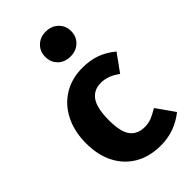

<svg xmlns="http://www.w3.org/2000/svg" viewBox="-251 -887 981 981"><g transform="rotate(-45 239.5 -397.0)"><path d="M474 -483 406 -389Q356 -427 305 -427Q252 -427 225 -388Q198 -349 198 -262Q198 -178 225 -143Q252 -108 303 -108Q330 -108 352 -116.5Q374 -125 405 -144L474 -46Q395 17 295 17Q214 17 155 -17.5Q96 -52 64 -114.5Q32 -177 32 -261Q32 -345 64 -410Q96 -475 155 -511.5Q214 -548 292 -548Q347 -548 391 -532Q435 -516 474 -483ZM384 -721Q384 -682 357.5 -656.5Q331 -631 290 -631Q249 -631 223 -656.5Q197 -682 197 -721Q197 -760 223 -785.5Q249 -811 290 -811Q331 -811 357.5 -785.5Q384 -760 384 -721Z"/></g></svg>

Font: Fira Sans BGR
Style: Bold
Weight: 700
Designer: bBox Type GmbH & Carrois Corporate GbR & Edenspiekermann AG
Foundry: bBox Type GmbH & Carrois Corporate GbR & Edenspiekermann AG
Version: Version 4.301